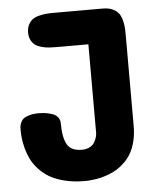

<svg xmlns="http://www.w3.org/2000/svg" viewBox="-51 -745 666 794"><g transform="rotate(-5 281.5 -348.0)"><path d="M268.1 3.9Q222.7 3.9 185.1 -5.6Q147.5 -15.1 122.6 -30Q97.7 -44.9 78.9 -65.9Q60.1 -86.9 49.8 -107.7Q39.6 -128.4 33.2 -152.3Q26.9 -176.3 24.9 -193.8Q22.9 -211.4 22.9 -229Q22.9 -237.8 23.4 -243.4Q23.9 -249 28.1 -259.3Q32.2 -269.5 40 -275.9Q47.9 -282.2 64 -287.1Q80.1 -292 103 -292Q116.2 -292 128.4 -290.5Q140.6 -289.1 156.5 -284.4Q172.4 -279.8 181.6 -269Q190.9 -258.3 190.9 -242.2Q190.9 -183.6 207.3 -154.8Q223.6 -126 268.1 -126Q286.1 -126 299.6 -132.6Q313 -139.2 319.1 -148.7Q325.2 -158.2 328.6 -168Q332 -177.7 332.5 -184.6L333 -190.9V-558.1H202.1Q183.6 -558.1 169.7 -559.1Q155.8 -560.1 139.6 -564.2Q123.5 -568.4 113.3 -575.7Q103 -583 95.9 -596.2Q88.9 -609.4 88.9 -627.9Q88.9 -647 95.9 -660.6Q103 -674.3 113.3 -681.9Q123.5 -689.5 139.6 -693.6Q155.8 -697.8 169.7 -699Q183.6 -700.2 202.1 -700.2H405.8Q427.7 -700.2 443.6 -693.4Q459.5 -686.5 468.5 -676.3Q477.5 -666 482.4 -649.9Q487.3 -633.8 488.8 -619.1Q490.2 -604.5 490.2 -585V-205.1Q490.2 -171.4 483.2 -142.8Q476.1 -114.3 464.8 -94.2Q453.6 -74.2 437.3 -58.1Q420.9 -42 405 -32Q389.2 -22 369.6 -14.6Q350.1 -7.3 335.7 -3.9Q321.3 -0.5 304.7 1.5Q288.1 3.4 281.7 3.7Q275.4 3.9 268.1 3.9Z"/></g></svg>

Font: Concert One
Style: Regular
Weight: 400
Designer: Johan Kallas, Mihkel Virkus
Foundry: Johan Kallas, Mihkel Virkus
Version: Version 1.003